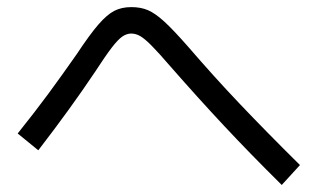

<svg xmlns="http://www.w3.org/2000/svg" viewBox="-20 -611 904 546"><path d="M464.8 -421.9Q431.2 -460.9 411.6 -480.7Q392.1 -500.5 379.2 -508.1Q366.2 -515.6 353.5 -515.6Q340.3 -515.6 327.9 -507.1Q315.4 -498.5 297.6 -475.3Q279.8 -452.1 250 -406.2Q180.7 -302.7 88.9 -183.6L30.3 -231.4Q79.6 -293 117.2 -344Q154.8 -395 198.2 -457Q235.8 -513.7 260 -541.5Q284.2 -569.3 304.9 -580.1Q325.7 -590.8 353.5 -590.8Q380.4 -590.8 400.9 -582Q421.4 -573.2 447 -549.8Q472.7 -526.4 515.6 -477.5Q587.4 -394 662.6 -314.9Q737.8 -235.8 833 -141.6L781.2 -85Q690.9 -174.3 617.2 -253.2Q543.5 -332 464.8 -421.9Z"/></svg>

Font: Pretendard GOV
Style: Regular
Weight: 400
Designer: Base glyphs from Inter by Rasmus Andersson; Hangeul glyphs from Noto Sans CJK(Source Han Sans) by Jang Soo-young and Kan
Foundry: Kil Hyung-jin
Version: Version 1.309